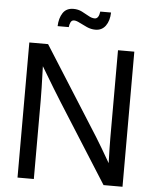

<svg xmlns="http://www.w3.org/2000/svg" viewBox="-61 -979 832 1030"><g transform="rotate(5 355.0 -464.0)"><path d="M72.3 0V-727.5H173.3L473.1 -253.9Q485.8 -233.4 508.3 -195.8Q530.8 -158.2 552.7 -119.6Q551.3 -157.7 550.5 -198.7Q549.8 -239.7 549.8 -257.8V-727.5H637.7V0H535.6L269 -420.9Q253.9 -444.3 224.4 -492.9Q194.8 -541.5 155.8 -606.9Q158.2 -539.1 159.2 -492.4Q160.2 -445.8 160.2 -421.9V0ZM418.9 -826.7Q395.5 -826.7 373 -836.7Q350.6 -846.7 332 -856.4Q313.5 -866.2 301.3 -866.2Q288.6 -866.2 282.7 -854Q276.9 -841.8 275.9 -828.1H215.8Q217.3 -871.1 235.8 -899.4Q254.4 -927.7 293 -927.7Q317.9 -927.7 338.4 -917.5Q358.9 -907.2 376.5 -897Q394 -886.7 410.2 -886.7Q432.1 -886.7 437 -925.8H495.1Q493.7 -880.9 473.9 -853.8Q454.1 -826.7 418.9 -826.7Z"/></g></svg>

Font: Inter Display
Style: Regular
Weight: 400
Designer: Rasmus Andersson
Foundry: rsms
Version: Version 4.001;git-9221beed3